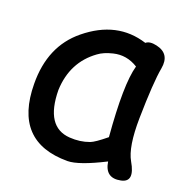

<svg xmlns="http://www.w3.org/2000/svg" viewBox="-103 -608 717 734"><g transform="rotate(20 256.0 -241.0)"><path d="M246.1 27.3Q26.9 27.8 25.4 -207Q23.9 -359.9 126 -443.4Q243.2 -539.6 371.1 -499Q385.3 -511.2 415 -504.4Q473.6 -491.2 462.4 -428.7Q451.2 -367.7 448.7 -220.7Q446.8 -103.5 475.1 -54.7Q516.6 16.6 463.4 27.3Q402.3 40 392.6 -24.4Q291.5 26.9 246.1 27.3ZM302.7 -70.8Q320.3 -77.1 363.8 -112.8Q346.2 -322.8 368.7 -401.9Q321.3 -431.6 269.5 -418.9Q233.4 -410.2 211.9 -394Q125 -331.1 120.6 -216.3Q122.1 -66.9 223.1 -60.1Q265.6 -57.1 302.7 -70.8Z"/></g></svg>

Font: Comic Relief
Style: Regular
Weight: 400
Designer: Jeff Davis
Foundry: Loudifier
Version: Version 1.0